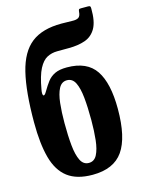

<svg xmlns="http://www.w3.org/2000/svg" viewBox="-122 -866 697 949"><g transform="rotate(-15 227.0 -392.0)"><path d="M437.5 -782.5Q438.5 -716.5 418.8 -682Q399 -647.5 363.2 -635Q327.5 -622.5 279.5 -622.5Q247.5 -622.5 219.5 -622.2Q191.5 -622 168 -609.8Q144.5 -597.5 126.2 -562.8Q108 -528 96 -459.5Q91.5 -435.5 97.2 -429.8Q103 -424 115.5 -446Q130 -471 145 -490.8Q160 -510.5 183.2 -521.8Q206.5 -533 245 -533Q348 -533 392 -467.2Q436 -401.5 436 -270Q436 -124 388.2 -55.5Q340.5 13 232 13Q151.5 13 104.8 -22.5Q58 -58 38.2 -130.2Q18.5 -202.5 18.5 -311.5Q18.5 -469.5 42 -565.8Q65.5 -662 121.5 -705.5Q177.5 -749 275.5 -749Q308.5 -749 330 -748Q351.5 -747 362.5 -753.8Q373.5 -760.5 375 -783.5Q376 -792 377.8 -794.5Q379.5 -797 389 -797H424.5Q433 -797 435.2 -794.2Q437.5 -791.5 437.5 -782.5ZM163 -270Q163 -204.5 168 -154.5Q173 -104.5 187.2 -76.5Q201.5 -48.5 229 -48.5Q257 -48.5 271 -75.8Q285 -103 290 -148.8Q295 -194.5 295 -250Q295 -316 290 -365.8Q285 -415.5 271 -443.5Q257 -471.5 229 -471.5Q201.5 -471.5 187.2 -444.2Q173 -417 168 -371.5Q163 -326 163 -270Z"/></g></svg>

Font: Besley* Condensed Semi
Style: Regular
Weight: 600
Width: 3
Designer: Owen Earl
Foundry: indestructible type*
Version: Version 3.000; ttfautohint (v1.8.3)